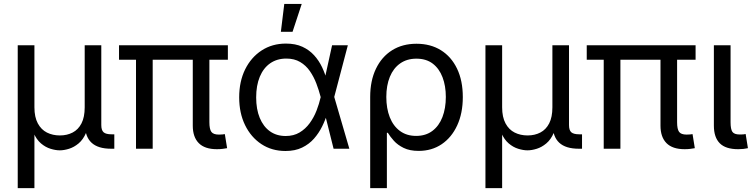

<svg xmlns="http://www.w3.org/2000/svg" viewBox="-20 -770 3904 994"><path d="M71.8 204.1V-535.6H158.2V-214.4Q158.2 -163.6 175.8 -131.1Q193.4 -98.6 223.1 -83.7Q252.9 -68.8 290 -68.8Q327.1 -68.8 356.2 -84Q385.3 -99.1 401.9 -131.3Q418.5 -163.6 418.5 -214.4V-535.6H504.4V-122.6Q504.4 -95.7 516.4 -85.2Q528.3 -74.7 557.6 -74.7H571.8V0H555.2Q487.3 0 453.9 -31.2Q420.4 -62.5 420.4 -122.1V-171.4H440.4Q440.4 -117.2 425.5 -82.3Q410.6 -47.4 387 -27.6Q363.3 -7.8 337.4 0.2Q311.5 8.3 289.6 8.3Q267.6 8.3 241.5 0.2Q215.3 -7.8 192.1 -27.6Q168.9 -47.4 153.8 -82.3Q138.7 -117.2 138.7 -171.4H158.2V204.1Z M1103 2.4Q1040 2.4 1009 -29.1Q978 -60.5 978 -119.6V-510.7H1064V-137.2Q1064 -101.6 1074.2 -87.4Q1084.5 -73.2 1113.3 -73.2Q1125 -73.2 1131.3 -74Q1137.7 -74.7 1144 -75.7L1155.8 -2.9Q1146 -1 1132.6 0.7Q1119.1 2.4 1103 2.4ZM684.1 0V-510.7H770.5V0ZM596.2 -460.9V-535.6H1159.7V-460.9Z M1458 11.7Q1387.2 11.7 1333.3 -23.9Q1279.3 -59.6 1248.8 -122.1Q1218.3 -184.6 1218.3 -266.1Q1218.3 -348.1 1249 -410.6Q1279.8 -473.1 1334.5 -508.8Q1389.2 -544.4 1460.4 -544.4Q1509.8 -544.4 1545.7 -527.8Q1581.5 -511.2 1606.4 -483.6Q1631.3 -456.1 1647.5 -421.9Q1663.6 -387.7 1672.4 -352.5H1703.6L1710 -269.5L1788.6 0H1707L1639.6 -269.5Q1630.9 -303.2 1617.7 -337.9Q1604.5 -372.6 1584.2 -401.9Q1564 -431.2 1533.9 -449Q1503.9 -466.8 1462.4 -466.8Q1414.1 -466.8 1378.9 -442.4Q1343.8 -418 1325 -372.8Q1306.2 -327.6 1306.2 -265.6Q1306.2 -204.6 1324.7 -159.7Q1343.3 -114.7 1377.4 -90.3Q1411.6 -65.9 1459 -65.9Q1500.5 -65.9 1531 -84.2Q1561.5 -102.5 1583.3 -132.3Q1605 -162.1 1618.7 -197.3Q1632.3 -232.4 1640.1 -266.6L1699.2 -535.6H1780.8L1710 -266.6L1703.6 -185.1H1675.3Q1665 -150.4 1647.9 -115.7Q1630.9 -81.1 1605.5 -52.2Q1580.1 -23.4 1543.9 -5.9Q1507.8 11.7 1458 11.7ZM1434.1 -605.5 1451.7 -749.5H1542L1494.6 -605.5Z M1896.5 204.1V-268.1Q1896.5 -352.1 1926.3 -414.1Q1956.1 -476.1 2009.8 -509.8Q2063.5 -543.5 2136.2 -543.5Q2209 -543.5 2262.7 -510Q2316.4 -476.6 2346.2 -414.6Q2376 -352.5 2376 -267.6Q2376 -183.6 2346.9 -120.8Q2317.9 -58.1 2266.6 -23.4Q2215.3 11.2 2147.5 11.2Q2101.1 11.2 2069.8 -4.2Q2038.6 -19.5 2019.3 -41Q2000 -62.5 1987.8 -82.5H1982.9V204.1ZM2134.3 -66.4Q2184.1 -66.4 2218.5 -92.3Q2252.9 -118.2 2270.5 -163.8Q2288.1 -209.5 2288.1 -268.1Q2288.1 -325.2 2271 -370.1Q2253.9 -415 2220.2 -440.7Q2186.5 -466.3 2135.7 -466.3Q2086.9 -466.3 2051.8 -441.7Q2016.6 -417 1998.3 -372.3Q1980 -327.6 1980 -268.1Q1980 -208.5 1998 -162.8Q2016.1 -117.2 2050.8 -91.8Q2085.4 -66.4 2134.3 -66.4Z M2493.2 204.1V-535.6H2579.6V-214.4Q2579.6 -163.6 2597.2 -131.1Q2614.7 -98.6 2644.5 -83.7Q2674.3 -68.8 2711.4 -68.8Q2748.5 -68.8 2777.6 -84Q2806.6 -99.1 2823.2 -131.3Q2839.8 -163.6 2839.8 -214.4V-535.6H2925.8V-122.6Q2925.8 -95.7 2937.7 -85.2Q2949.7 -74.7 2979 -74.7H2993.2V0H2976.6Q2908.7 0 2875.2 -31.2Q2841.8 -62.5 2841.8 -122.1V-171.4H2861.8Q2861.8 -117.2 2846.9 -82.3Q2832 -47.4 2808.3 -27.6Q2784.7 -7.8 2758.8 0.2Q2732.9 8.3 2710.9 8.3Q2689 8.3 2662.8 0.2Q2636.7 -7.8 2613.5 -27.6Q2590.3 -47.4 2575.2 -82.3Q2560.1 -117.2 2560.1 -171.4H2579.6V204.1Z M3524.4 2.4Q3461.4 2.4 3430.4 -29.1Q3399.4 -60.5 3399.4 -119.6V-510.7H3485.4V-137.2Q3485.4 -101.6 3495.6 -87.4Q3505.9 -73.2 3534.7 -73.2Q3546.4 -73.2 3552.7 -74Q3559.1 -74.7 3565.4 -75.7L3577.1 -2.9Q3567.4 -1 3554 0.7Q3540.5 2.4 3524.4 2.4ZM3105.5 0V-510.7H3191.9V0ZM3017.6 -460.9V-535.6H3581.1V-460.9Z M3801.8 2.4Q3736.8 2.4 3706.3 -28.3Q3675.8 -59.1 3675.8 -119.6V-535.6H3762.2V-137.2Q3762.2 -101.1 3771.7 -87.4Q3781.2 -73.7 3810.1 -73.7Q3820.8 -73.7 3827.6 -74.2Q3834.5 -74.7 3840.3 -76.2L3852.1 -2.9Q3842.3 -0.5 3828.9 1Q3815.4 2.4 3801.8 2.4Z"/></svg>

Font: Inter 20pt
Style: Regular
Weight: 400
Version: Version 4.001;git-66647c0bb